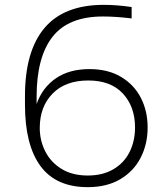

<svg xmlns="http://www.w3.org/2000/svg" viewBox="-20 -755 689 792"><path d="M83 -323V-359Q83 -544 163.5 -639.5Q244 -735 408 -735Q462 -735 523 -726V-679Q457 -687 405 -687Q262 -687 196.5 -603Q131 -519 131 -356V-326Q155 -394 210.5 -432Q266 -470 349 -470Q425 -470 479 -438Q533 -406 561 -351.5Q589 -297 589 -229Q589 -161 560.5 -105Q532 -49 476.5 -16Q421 17 342 17Q211 17 147 -70Q83 -157 83 -323ZM537 -229Q537 -315 487 -369Q437 -423 344 -423Q250 -423 197 -369Q144 -315 144 -227Q144 -176 166.5 -131Q189 -86 233.5 -58.5Q278 -31 342 -31Q404 -31 448 -57Q492 -83 514.5 -128Q537 -173 537 -229Z"/></svg>

Font: Sora-SIA ExtraLight
Style: Regular
Weight: 200
Designer: Jonathan Barnbrook, Julián Moncada
Foundry: Barnbrook Fonts
Version: Version 2.000